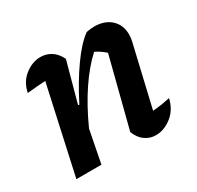

<svg xmlns="http://www.w3.org/2000/svg" viewBox="-115 -624 782 763"><g transform="rotate(-30 276.0 -242.5)"><path d="M35 0 123 -400Q106 -399 86.5 -397.5Q67 -396 39 -393Q48 -439 82 -465.5Q116 -492 153 -492Q180 -492 202 -478Q224 -464 238 -435L188 -252L193 -250Q235 -333 279.5 -395.5Q324 -458 363 -486Q385 -490 398 -490Q447 -490 475.5 -463.5Q504 -437 504 -394Q504 -377 500 -361L435 -83Q461 -85 479 -88Q497 -91 515 -95Q504 -47 469.5 -20Q435 7 397 7Q370 7 348 -8.5Q326 -24 314 -55L395 -372Q373 -392 349 -403Q303 -361 260 -297Q217 -233 179 -149L150 0Z"/></g></svg>

Font: Piazzolla SemiBold
Style: Italic
Weight: 600
Italic angle: -11.3°
Designer: Juan Pablo del Peral
Foundry: Huerta Tipografica
Version: Version 1.330